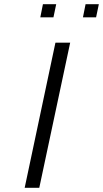

<svg xmlns="http://www.w3.org/2000/svg" viewBox="-20 -899 493 919"><path d="M98.1 0 245.1 -693.8 246.1 -694.8H315.9L168 0ZM172.9 -815.9 185.5 -878.9H249L235.8 -815.9ZM377 -815.9 389.6 -878.9H453.1L439.9 -815.9Z"/></svg>

Font: CMU Bright
Style: Oblique
Weight: 500
Italic angle: -12°
Version: Version 0.7.0